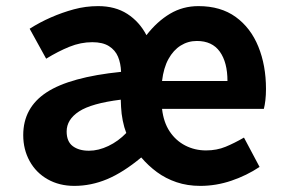

<svg xmlns="http://www.w3.org/2000/svg" viewBox="-20 -594 931 628"><path d="M223 14Q174 14 136 -7.5Q98 -29 77 -67Q56 -105 56 -152Q56 -242 132.5 -292Q209 -342 376 -359Q375 -387 366 -408.5Q357 -430 336.5 -443Q316 -456 282 -456Q244 -456 207 -441Q170 -426 131 -402L77 -500Q110 -521 146.5 -537Q183 -553 221.5 -563.5Q260 -574 301 -574Q357 -574 396.5 -548.5Q436 -523 459 -479Q494 -524 536 -549Q578 -574 629 -574Q702 -574 751 -538.5Q800 -503 825 -441.5Q850 -380 850 -303Q850 -283 848 -266Q846 -249 843 -238H510Q515 -194 535 -164Q555 -134 586 -118Q617 -102 654 -102Q689 -102 718 -114Q747 -126 778 -144L829 -48Q787 -20 737 -3Q687 14 635 14Q593 14 557.5 2Q522 -10 493.5 -31Q465 -52 442 -79Q383 -30 330.5 -8Q278 14 223 14ZM271 -101Q302 -101 334.5 -116.5Q367 -132 393 -159Q386 -177 381.5 -199.5Q377 -222 376 -244L375 -268Q279 -256 238.5 -229.5Q198 -203 198 -164Q198 -131 218 -116Q238 -101 271 -101ZM510 -329H724Q724 -390 699 -425Q674 -460 624 -460Q595 -460 571 -445Q547 -430 531 -401Q515 -372 510 -329Z"/></svg>

Font: Noto Sans SC Thin
Style: Bold
Weight: 700
Version: Version 2.004-H2;hotconv 1.0.118;makeotfexe 2.5.65603